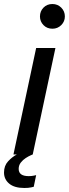

<svg xmlns="http://www.w3.org/2000/svg" viewBox="-53 -769 343 956"><path d="M208 -626Q181 -626 163.5 -644Q146 -662 146 -687Q146 -713 163.5 -731Q181 -749 208 -749Q234 -749 252 -731Q270 -713 270 -687Q270 -662 252 -644Q234 -626 208 -626ZM14 0 127 -530H223L110 0Q110 0 99.5 4.5Q89 9 75 18Q61 27 50.5 40.5Q40 54 40 72Q40 108 90 108Q104 108 115.5 105.5Q127 103 127 103L115 161Q115 161 102 164Q89 167 68 167Q19 167 -7 145.5Q-33 124 -33 90Q-33 56 -12.5 34Q8 12 31 0Z"/></svg>

Font: Be Vietnam Pro
Style: Italic
Weight: 400
Italic angle: -12°
Designer: Lam Bao, Tony Le, Vietanh Nguyen
Foundry: Yellow Type Foundry
Version: Version 1.002; ttfautohint (v1.8.3)